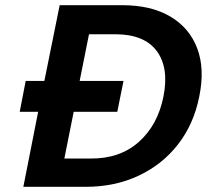

<svg xmlns="http://www.w3.org/2000/svg" viewBox="-20 -720 804 740"><path d="M79 -408H151L210 -700H451Q562 -700 636 -656.5Q710 -613 740 -534Q770 -455 748 -348Q727 -242 666.5 -164Q606 -86 514.5 -43Q423 0 311 0H70L127 -289H56ZM228 -109H329Q442 -108 515 -173Q588 -238 610 -348Q632 -459 584 -523.5Q536 -588 424 -588H323L287 -408H456L432 -289H264Z"/></svg>

Font: Albert Sans
Style: Bold Italic
Weight: 700
Italic angle: -11.25°
Designer: Andreas Rasmussen
Foundry: a.Foundry
Version: Version 1.025